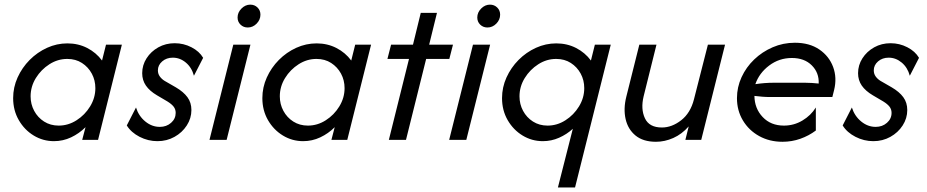

<svg xmlns="http://www.w3.org/2000/svg" viewBox="-20 -612 4054 840"><path d="M216 5.6Q168.1 5.6 127.4 -19.1Q86.8 -43.8 62.2 -86.5Q37.5 -129.2 37.5 -182.6Q37.5 -229.9 56.9 -272.9Q76.4 -316 109.7 -349.7Q143.1 -383.3 185.8 -402.8Q228.5 -422.2 275 -422.2Q322.2 -422.2 361.5 -402.1Q400.7 -381.9 426.4 -347.2L443.8 -416.7H513.2L409 0H339.6L354.2 -55.6Q326.4 -27.8 291 -11.1Q255.6 5.6 216 5.6ZM236.8 -62.5Q278.5 -62.5 314.9 -85.8Q351.4 -109 374.3 -146.5Q397.2 -184 397.2 -226.4Q397.2 -261.1 381.6 -289.9Q366 -318.8 338.5 -336.5Q311.1 -354.2 274.3 -354.2Q232.6 -354.2 196.2 -330.9Q159.7 -307.6 136.8 -270.5Q113.9 -233.3 113.9 -190.3Q113.9 -156.2 129.5 -127.1Q145.1 -97.9 172.9 -80.2Q200.7 -62.5 236.8 -62.5Z M668.8 5.6Q627.8 5.6 590.6 -13.5Q553.5 -32.6 534.7 -63.2L575 -141.7Q586.8 -104.2 615.6 -80.6Q644.4 -56.9 679.2 -56.9Q708.3 -56.9 728.5 -74.7Q748.6 -92.4 748.6 -118.1Q748.6 -134 739.6 -145.5Q730.6 -156.9 712.5 -168.1L666.7 -195.1Q634.7 -213.9 618.4 -237.5Q602.1 -261.1 602.1 -291.7Q602.1 -327.1 621.2 -356.9Q640.3 -386.8 672.6 -404.9Q704.9 -422.9 744.4 -422.9Q783.3 -422.9 817.7 -405.2Q852.1 -387.5 868.8 -359L828.5 -280.6Q818.8 -316.7 793.1 -338.2Q767.4 -359.7 736.1 -359.7Q708.3 -359.7 689.6 -343.4Q670.8 -327.1 670.8 -304.2Q670.8 -288.9 679.2 -277.4Q687.5 -266 700 -258.3L749.3 -229.9Q782.6 -210.4 800 -186.8Q817.4 -163.2 817.4 -130.6Q817.4 -94.4 797.2 -63.2Q777.1 -31.9 743.4 -13.2Q709.7 5.6 668.8 5.6Z M896.5 0 1000.7 -416.7H1075.7L971.5 0ZM1063.9 -491.7Q1045.1 -491.7 1032.3 -504.2Q1019.4 -516.7 1019.4 -535.4Q1019.4 -557.6 1036.5 -574.7Q1053.5 -591.7 1075 -591.7Q1093.8 -591.7 1106.6 -579.2Q1119.4 -566.7 1119.4 -547.9Q1119.4 -525.7 1102.8 -508.7Q1086.1 -491.7 1063.9 -491.7Z M1306.2 5.6Q1258.3 5.6 1217.7 -19.1Q1177.1 -43.8 1152.4 -86.5Q1127.8 -129.2 1127.8 -182.6Q1127.8 -229.9 1147.2 -272.9Q1166.7 -316 1200 -349.7Q1233.3 -383.3 1276 -402.8Q1318.8 -422.2 1365.3 -422.2Q1412.5 -422.2 1451.7 -402.1Q1491 -381.9 1516.7 -347.2L1534 -416.7H1603.5L1499.3 0H1429.9L1444.4 -55.6Q1416.7 -27.8 1381.2 -11.1Q1345.8 5.6 1306.2 5.6ZM1327.1 -62.5Q1368.8 -62.5 1405.2 -85.8Q1441.7 -109 1464.6 -146.5Q1487.5 -184 1487.5 -226.4Q1487.5 -261.1 1471.9 -289.9Q1456.2 -318.8 1428.8 -336.5Q1401.4 -354.2 1364.6 -354.2Q1322.9 -354.2 1286.5 -330.9Q1250 -307.6 1227.1 -270.5Q1204.2 -233.3 1204.2 -190.3Q1204.2 -156.2 1219.8 -127.1Q1235.4 -97.9 1263.2 -80.2Q1291 -62.5 1327.1 -62.5Z M1681.2 0 1769.4 -354.2H1675L1691 -416.7H1786.8L1820.8 -555.6H1891.7L1857.6 -416.7H1961.8L1945.8 -354.2H1844.4L1756.2 0Z M1945.1 0 2049.3 -416.7H2124.3L2020.1 0ZM2112.5 -491.7Q2093.8 -491.7 2080.9 -504.2Q2068.1 -516.7 2068.1 -535.4Q2068.1 -557.6 2085.1 -574.7Q2102.1 -591.7 2123.6 -591.7Q2142.4 -591.7 2155.2 -579.2Q2168.1 -566.7 2168.1 -547.9Q2168.1 -525.7 2151.4 -508.7Q2134.7 -491.7 2112.5 -491.7Z M2420.8 208.3 2486.1 -48.6Q2459.7 -24.3 2426 -9.4Q2392.4 5.6 2354.9 5.6Q2306.9 5.6 2266.3 -19.1Q2225.7 -43.8 2201 -86.5Q2176.4 -129.2 2176.4 -182.6Q2176.4 -229.9 2195.8 -272.9Q2215.3 -316 2248.6 -349.7Q2281.9 -383.3 2324.7 -402.8Q2367.4 -422.2 2413.9 -422.2Q2461.1 -422.2 2500.3 -402.1Q2539.6 -381.9 2565.3 -347.2L2582.6 -416.7H2652.1L2495.8 208.3ZM2375.7 -62.5Q2417.4 -62.5 2453.8 -85.8Q2490.3 -109 2513.2 -146.5Q2536.1 -184 2536.1 -226.4Q2536.1 -261.1 2520.5 -289.9Q2504.9 -318.8 2477.4 -336.5Q2450 -354.2 2413.2 -354.2Q2371.5 -354.2 2335.1 -330.9Q2298.6 -307.6 2275.7 -270.5Q2252.8 -233.3 2252.8 -190.3Q2252.8 -156.2 2268.4 -127.1Q2284 -97.9 2311.8 -80.2Q2339.6 -62.5 2375.7 -62.5Z M2850 8.3Q2793.8 8.3 2760.4 -19.1Q2727.1 -46.5 2717 -91.3Q2706.9 -136.1 2720.1 -188.9L2777.1 -416.7H2852.1L2795.8 -190.3Q2782.6 -135.4 2801.4 -94.8Q2820.1 -54.2 2875.7 -54.2Q2919.4 -54.2 2960.1 -85.8Q3000.7 -117.4 3016 -177.1L3077.1 -416.7H3152.1L3047.9 0H2978.5L2993.1 -59Q2963.2 -25 2925.7 -8.3Q2888.2 8.3 2850 8.3Z M3403.5 8.3Q3346.5 8.3 3301.4 -16.7Q3256.2 -41.7 3230.2 -85.1Q3204.2 -128.5 3204.2 -182.6Q3204.2 -230.6 3224.3 -274.3Q3244.4 -318.1 3279.5 -351.7Q3314.6 -385.4 3360.4 -405.2Q3406.2 -425 3457.6 -425Q3521.5 -425 3564.6 -395.5Q3607.6 -366 3625 -318.8Q3642.4 -271.5 3629.2 -218.1L3621.5 -187.5H3349.3Q3331.9 -187.5 3314.9 -188.9Q3297.9 -190.3 3280.6 -192.4Q3281.2 -137.5 3316.7 -100Q3352.1 -62.5 3409.7 -62.5Q3453.5 -62.5 3490.6 -84.7Q3527.8 -106.9 3549.3 -141.7V-41Q3518.8 -18.1 3481.6 -4.9Q3444.4 8.3 3403.5 8.3ZM3284.7 -243.8Q3325.7 -250 3364.6 -250H3502.8Q3518.1 -250 3532.6 -249Q3547.2 -247.9 3561.8 -246.5Q3563.9 -293.8 3531.6 -326Q3499.3 -358.3 3444.4 -358.3Q3388.9 -358.3 3345.1 -325.3Q3301.4 -292.4 3284.7 -243.8Z M3800.7 5.6Q3759.7 5.6 3722.6 -13.5Q3685.4 -32.6 3666.7 -63.2L3706.9 -141.7Q3718.8 -104.2 3747.6 -80.6Q3776.4 -56.9 3811.1 -56.9Q3840.3 -56.9 3860.4 -74.7Q3880.6 -92.4 3880.6 -118.1Q3880.6 -134 3871.5 -145.5Q3862.5 -156.9 3844.4 -168.1L3798.6 -195.1Q3766.7 -213.9 3750.3 -237.5Q3734 -261.1 3734 -291.7Q3734 -327.1 3753.1 -356.9Q3772.2 -386.8 3804.5 -404.9Q3836.8 -422.9 3876.4 -422.9Q3915.3 -422.9 3949.7 -405.2Q3984 -387.5 4000.7 -359L3960.4 -280.6Q3950.7 -316.7 3925 -338.2Q3899.3 -359.7 3868.1 -359.7Q3840.3 -359.7 3821.5 -343.4Q3802.8 -327.1 3802.8 -304.2Q3802.8 -288.9 3811.1 -277.4Q3819.4 -266 3831.9 -258.3L3881.2 -229.9Q3914.6 -210.4 3931.9 -186.8Q3949.3 -163.2 3949.3 -130.6Q3949.3 -94.4 3929.2 -63.2Q3909 -31.9 3875.3 -13.2Q3841.7 5.6 3800.7 5.6Z"/></svg>

Font: Afacad
Style: Italic
Weight: 400
Italic angle: -14°
Designer: Kristian Moeller
Foundry: Dicotype
Version: Version 1.000